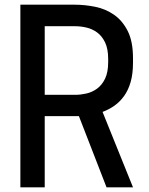

<svg xmlns="http://www.w3.org/2000/svg" viewBox="-20 -800 638 820"><path d="M171 0H67V-780H298Q342 -780 386.5 -771Q431 -762 467 -737Q503 -712 525.5 -667.5Q548 -623 548 -552V-532Q548 -485 538 -450Q528 -415 510 -390Q492 -365 468.5 -348.5Q445 -332 418 -322L548 0H435L317 -304H171ZM301 -395Q324 -395 348.5 -400.5Q373 -406 394 -421Q415 -436 428.5 -463.5Q442 -491 442 -535V-548Q442 -592 428.5 -619.5Q415 -647 394 -662Q373 -677 348.5 -682.5Q324 -688 301 -688H171V-395Z"/></svg>

Font: Cooper Hewitt
Style: Regular
Weight: 707
Designer: Village Type and Design LLC
Foundry: Cooper Hewitt Smithsonian Design Museum
Version: 1.000